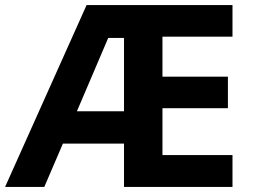

<svg xmlns="http://www.w3.org/2000/svg" viewBox="-20 -734 992 754"><path d="M893 0H467V-170H227L154 0H0L320 -714H893V-590H618V-433H875V-309H618V-125H893ZM282 -297H467V-585H405Z"/></svg>

Font: Noto Sans Thai
Style: Bold
Weight: 700
Designer: Monotype Design Team
Foundry: Monotype Imaging Inc.
Version: Version 2.001